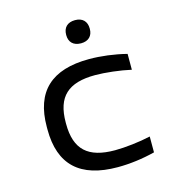

<svg xmlns="http://www.w3.org/2000/svg" viewBox="-106 -790 812 889"><g transform="rotate(-15 300.0 -345.5)"><path d="M80 -256V-244C80 -74 170 9 350 9C408 9 470 1 529 -14V-90C477 -78 405 -70 358 -70C229 -70 170 -123 170 -247V-253C170 -377 229 -430 358 -430C405 -430 477 -422 529 -410V-486C470 -501 407 -509 350 -509C170 -509 80 -426 80 -256ZM277 -643C277 -610 297 -589 334 -589C370 -589 390 -610 390 -643V-645C390 -679 370 -700 334 -700C297 -700 277 -679 277 -645Z"/></g></svg>

Font: LT Wave Mono
Style: Regular
Weight: 400
Designer: Daniel Lyons
Version: Version 2.5 (Glyphs App)